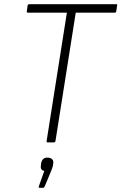

<svg xmlns="http://www.w3.org/2000/svg" viewBox="-20 -675 576 910"><path d="M206 0Q200 0 201 -7L297 -615H112Q110 -615 108 -616.5Q106 -618 107 -621L111 -650Q113 -655 119 -655H531Q534 -655 535 -654Q536 -653 535 -649L531 -621Q530 -615 524 -615H339L243 -7Q241 0 235 0ZM168 215Q161 215 164 208L190 135Q170 132 174 109L175 98Q178 85 185 78.5Q192 72 205 72Q219 72 227 79.5Q235 87 232 100L231 110Q229 117 226.5 124.5Q224 132 220 141L192 208Q189 215 185 215Z"/></svg>

Font: Sofia Sans Semi Condensed ExtraLight
Style: Italic
Weight: 250
Italic angle: -9°
Version: Version 4.100